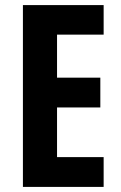

<svg xmlns="http://www.w3.org/2000/svg" viewBox="-20 -734 475 754"><path d="M387 0V-117H204V-312H374V-429H204V-598H387V-714H70V0Z"/></svg>

Font: Noto Sans Kannada ExtraCondensed
Style: Bold
Weight: 700
Width: 2
Designer: Jelle Bosma - Monotype Design Team
Foundry: Monotype Imaging Inc.
Version: Version 2.005